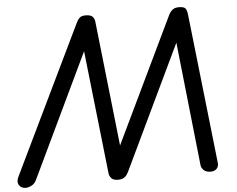

<svg xmlns="http://www.w3.org/2000/svg" viewBox="-82 -1081 1430 1157"><g transform="rotate(-5 633.0 -502.0)"><path d="M27.5 0Q11 0 -1.5 -8.5Q-14 -17 -17.8 -33Q-21.5 -49 -10.5 -71.5L419.5 -962.5Q429 -982.5 440.5 -993.2Q452 -1004 476 -1004Q506.5 -1004 518.2 -992Q530 -980 532 -961L615.5 -205L978 -960.5Q987 -979.5 1001.2 -991.8Q1015.5 -1004 1040 -1004Q1073 -1004 1081.5 -991.2Q1090 -978.5 1092.5 -953L1193 -50.5Q1196 -28 1183 -14Q1170 0 1145.5 0Q1118 0 1103.8 -14.2Q1089.5 -28.5 1088 -45.5L1007.5 -792.5L648.5 -40.5Q645 -33 638.2 -23.5Q631.5 -14 619.2 -7Q607 0 585.5 0Q557.5 0 545.2 -13.8Q533 -27.5 531.5 -45.5L449 -789.5L92.5 -42Q81.5 -19 62.2 -9.5Q43 0 27.5 0Z"/></g></svg>

Font: Edu SA Hand Medium
Style: Regular
Weight: 500
Designer: Tina and Corey Anderson, Eben Sorkin, Mirko Velimirovic
Foundry: Google for Education
Version: Version 2.000